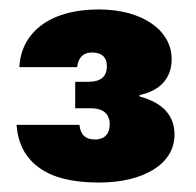

<svg xmlns="http://www.w3.org/2000/svg" viewBox="-20 -734 414 406"><path d="M62 -380C90 -359 132 -348 189 -348C285 -348 349 -388 349 -449C349 -490 324 -517 275 -530V-533C318 -542 343 -568 343 -609C343 -670 281 -714 189 -714C80 -714 24 -661 21 -592H143C146 -613 156 -623 175 -623C195 -623 206 -613 206 -594C206 -572 193 -561 167 -561H139V-505H173C197 -505 212 -494 212 -471C212 -450 200 -439 181 -439C161 -439 150 -449 148 -470H15C18 -431 33 -401 62 -380Z"/></svg>

Font: Poppins
Style: Bold
Weight: 700
Designer: Ninad Kale (Devanagari), Jonny Pinhorn (Latin)
Foundry: Indian Type Foundry
Version: 4.004